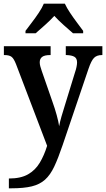

<svg xmlns="http://www.w3.org/2000/svg" viewBox="-20 -786 574 1039"><path d="M28 180Q92 180 131.5 157.5Q171 135 195 95Q219 55 235 3L67 -438Q55 -469 42.5 -478.5Q30 -488 5 -488H1V-536H254V-488H251Q221 -488 208 -478Q195 -468 195 -449Q195 -439 198 -427.5Q201 -416 206 -402L264 -235Q277 -199 287 -162.5Q297 -126 300 -103Q305 -129 312.5 -155Q320 -181 328 -206L387 -398Q391 -409 394 -423.5Q397 -438 397 -448Q397 -470 383 -478.5Q369 -487 340 -488H336V-536H534V-488H531Q504 -488 489 -473Q474 -458 459 -414L319 -1Q295 70 273.5 115.5Q252 161 223.5 186.5Q195 212 152 222.5Q109 233 42 233H28ZM118 -619Q132 -638 152 -664Q172 -690 190 -717Q208 -744 217 -766H331Q341 -744 359 -717Q377 -690 396.5 -664Q416 -638 430 -619V-606H375Q354 -624 324.5 -650.5Q295 -677 274 -700Q253 -677 224 -651Q195 -625 173 -606H118Z"/></svg>

Font: Noto Serif Georgian SemiCondensed SemiBold
Style: Regular
Weight: 600
Width: 4
Designer: Monotype Design Team, Akaki Razmadze
Foundry: Google LLC
Version: Version 2.003; ttfautohint (v1.8.4.7-5d5b)